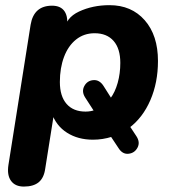

<svg xmlns="http://www.w3.org/2000/svg" viewBox="-20 -520 661 729"><path d="M12 106.4 96.3 -426.4Q108.5 -498.4 177.7 -498.4Q210.8 -498.4 225.3 -476.7Q239.7 -454.9 233.7 -415.4L225.9 -367.2L224.9 -403.3Q228.3 -451.9 280.1 -476.2Q332 -500.4 395.7 -500.4Q479.4 -500.4 529.6 -443.1Q579.8 -385.8 579.8 -288.4Q579.8 -206.6 551 -139.9Q522.2 -73.2 470.1 -34L472.1 -42L498 -2.7Q513 20.3 502 40.8Q491 61.3 468 63.8Q445 66.3 430 42.3L399.9 -3L405.3 -0.8Q369.7 10.4 332.8 10.4Q276.2 10.4 234.6 -16Q192.9 -42.3 175.9 -91.9L185.5 -92.5L151.7 120.4Q146.9 155.5 126.9 172Q106.8 188.4 70.7 188.4Q37.6 188.4 21.9 166.7Q6.1 145.1 12 106.4ZM344.6 -103.7 339 -94.7 303.2 -150.1Q289 -172.5 300.1 -193.2Q311.2 -213.9 334.3 -215.8Q357.4 -217.7 372.8 -194.1L405.4 -142.7L398.8 -145.9Q416.9 -169.9 426.9 -205.6Q436.8 -241.3 436.8 -281.2Q436.8 -335.5 411.3 -364.6Q385.7 -393.8 339.3 -393.8Q298.7 -393.8 268.8 -369.9Q238.9 -346 223.1 -303.9Q207.3 -261.8 207.3 -208.8Q207.3 -154.6 232.9 -125.4Q258.4 -96.3 304.9 -96.3Q325.6 -96.3 344.6 -103.7Z"/></svg>

Font: SN Pro Thin
Style: Italic
Weight: 200
Italic angle: -9°
Designer: Tobias Whetton
Foundry: Supernotes
Version: Version 1.003;Glyphs 3.3 (3324)